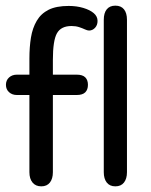

<svg xmlns="http://www.w3.org/2000/svg" viewBox="-20 -650 535 679"><path d="M84 -386H40Q23 -386 12 -376Q1 -366 1 -350Q1 -334 12 -324Q23 -314 40 -314H84V-41Q84 -18 95 -4.5Q106 9 126 9Q146 9 156.5 -4.5Q167 -18 167 -41V-314H251Q272 -314 281.5 -323.5Q291 -333 291 -350Q291 -367 281.5 -376.5Q272 -386 251 -386H167V-438Q167 -507 181.5 -532.5Q196 -558 233 -558Q248 -558 260 -554Q272 -550 280.5 -546Q289 -542 295 -542Q307 -542 316 -551.5Q325 -561 325 -576Q325 -592 311.5 -603.5Q298 -615 274.5 -622Q251 -629 223 -629Q179 -629 152 -615.5Q125 -602 110 -576.5Q95 -551 89.5 -517.5Q84 -484 84 -443ZM347 -41Q347 -18 357.5 -4.5Q368 9 388 9Q408 9 418.5 -4.5Q429 -18 429 -41V-580Q429 -604 418.5 -617Q408 -630 388 -630Q368 -630 357.5 -617Q347 -604 347 -580Z"/></svg>

Font: Beiruti Medium
Style: Regular
Weight: 500
Designer: Arlette Boutros
Foundry: Boutros
Version: Version 1.41